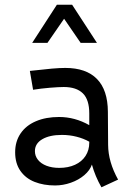

<svg xmlns="http://www.w3.org/2000/svg" viewBox="-20 -777 549 816"><path d="M411.1 19Q384.3 -27.8 370.6 -77.6Q362.3 -53.2 338.4 -32.7Q314.5 -12.2 281.2 -0.5Q248 11.2 213.9 11.2Q165.5 11.2 127.2 -3.9Q88.9 -19 66.7 -50.8Q44.4 -82.5 44.4 -129.9Q44.4 -175.8 67.4 -209.7Q90.3 -243.7 132.6 -261.7Q174.8 -279.8 231 -279.8Q298.3 -279.8 359.4 -245.1V-294.9Q359.4 -353.5 332 -380.4Q304.7 -407.2 251 -407.2Q230.5 -407.2 192.1 -404.1Q153.8 -400.9 120.6 -395.5L106.9 -475.6Q166.5 -482.4 200.4 -485.4Q234.4 -488.3 257.3 -488.3Q346.2 -488.3 392.1 -441.4Q438 -394.5 438.5 -301.8L439.5 -161.1Q439.9 -89.4 481.9 -13.7ZM359.4 -170.4V-174.8Q335 -188.5 305.2 -196Q275.4 -203.6 243.2 -203.6Q190.9 -203.6 159.7 -185.3Q128.4 -167 128.4 -134.8Q128.4 -113.8 141.4 -97.7Q154.3 -81.5 177.7 -72.5Q201.2 -63.5 231.9 -63.5Q270 -63.5 298.8 -76.7Q327.6 -89.8 343.5 -114.3Q359.4 -138.7 359.4 -170.4ZM221.7 -756.8H286.6L392.1 -594.7H322.8L252.4 -697.3L181.6 -594.7H116.7Z"/></svg>

Font: Selawik
Style: Regular
Weight: 400
Designer: Aaron Bell
Foundry: Microsoft Corporation
Version: Version 1.01